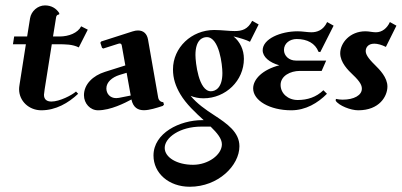

<svg xmlns="http://www.w3.org/2000/svg" viewBox="-20 -411 1515 724"><path d="M77.6 -244.1 54 -93.8C52.5 -85 52 -79.1 52 -74.7C52 -29.8 89.4 4.9 136 4.9C190.2 4.9 237.8 -22.5 274.7 -57.4L266.6 -65.9C251.2 -52 204.6 -28.1 174.1 -28.1C157.7 -28.1 145.8 -34.9 145.8 -53.7C145.8 -56.4 147.5 -67.6 148.4 -74.5L175.3 -244.1H197.8C227.1 -244.1 253.2 -244.1 277.1 -232.2L311 -299.1L286.1 -311.8C273.2 -286.6 239.5 -273.4 204.3 -273.4H179.9L191.7 -346.7C192.6 -352.5 197 -356.4 202.9 -356.4L203.6 -361.3C191.9 -379.9 173.1 -390.6 149.7 -390.6C122.3 -390.6 97.7 -369.1 93.3 -341.8L82.3 -273.4H33.4L28.8 -244.1Z M452.6 -164.3 376 -140.1C330.6 -126 296.6 -93.3 296.6 -52C296.6 -20.5 320.3 4.9 349.6 4.9C397.2 4.9 451.4 -22.9 475.6 -35.9C482.2 -5.4 500 4.6 522.7 4.6C543.7 4.6 569.8 -3.9 594 -11.7L598.4 -16.6L595.5 -25.9C586.4 -25.9 578.4 -32 576.4 -43.5L538.1 -262.2C534.2 -284.2 520.5 -296.1 500.5 -296.1C494.6 -296.1 488.8 -295.4 479.7 -292.5L361.6 -254.6L358.4 -249.8L364.7 -230.5L369.4 -228L426.3 -246.1C428.7 -246.8 430.7 -247.1 431.6 -247.1C435.3 -247.1 438.2 -244.4 439 -240.5ZM457.5 -136.5 472.9 -50.8 428.5 -42C424.8 -41.3 421.4 -41 418 -41C394.8 -41 381.1 -57.9 381.1 -77.6C381.1 -101.3 402.8 -119.6 430.7 -128.4Z M717 -203.6C717 -259.8 742.7 -271 759.8 -271C806.9 -271 818.6 -165.8 818.6 -135.7C818.6 -79.6 792.5 -66.9 775.1 -66.9C728.8 -66.9 717 -176.3 717 -203.6ZM774.2 66.4C798.8 90.3 816.7 111.8 816.7 133.1C816.7 172.4 765.4 210.4 708 210.4C647 210.4 601.1 182.4 601.1 146.7C601.1 107.9 658.4 66.4 739 66.4ZM632.3 -149.4C632.3 -115 642.1 -86.2 659.7 -56.2C681.9 -18.6 716.8 13.4 748 42H742.9C657.7 42 558.8 90.6 558.8 175.5C558.8 241.9 616.2 293.2 695.6 293.2C803.2 293.2 882.8 212.9 882.8 140.6C882.8 87.6 837.4 55.9 786.9 22.9C754.6 2 722.9 -20.3 698.7 -49.6C713.1 -43.7 729.5 -40.3 747.1 -40.3C831.3 -40.3 899.7 -106.9 899.7 -189C899.7 -223.6 885 -253.9 860.4 -273.7C885.7 -267.8 908.9 -260.5 922.6 -253.4L955.3 -318.8L930.9 -332.5C914.8 -300.8 893.3 -293.9 865 -293.9C855 -293.9 843.5 -294.7 831.3 -295.7C818.6 -296.6 802.7 -297.9 787.8 -297.9C701.9 -297.9 632.3 -231.4 632.3 -149.4Z M1033.2 -164.8C970.2 -148.4 934.6 -112.5 934.6 -77.6C934.6 -31.7 997.3 4.9 1078.4 4.9C1132.6 4.9 1178.5 -22.5 1212.9 -57.4L1199.5 -70.8C1172.6 -44.7 1139.4 -33.9 1102.5 -33.9C1065.9 -33.9 1038.1 -58.8 1038.1 -90.8C1038.1 -124.8 1074.7 -143.6 1110.8 -143.6H1192.9L1210 -182.6H1095.5C1070.1 -182.6 1050.8 -200.2 1050.8 -222.7C1050.8 -247.6 1072.8 -263.9 1098.9 -263.9C1138.2 -263.9 1168.9 -247.6 1180.9 -215.8L1187.7 -214.6L1238 -314.2L1213.6 -327.9C1199.2 -296.4 1174.6 -289.3 1154.1 -289.3C1138.7 -289.3 1120.8 -293 1102.5 -293C1038.1 -293 970.5 -264.4 970.5 -221.4C970.5 -196.5 996.1 -175 1033.2 -164.8Z M1246.6 -38.1 1245.8 -31.2C1257.8 -12.7 1302.2 4.9 1330.6 4.9C1411.4 4.9 1440.9 -48.6 1440.9 -84.7C1440.9 -119.1 1411.1 -148.9 1394.5 -165.3C1364.7 -194.3 1359.1 -208 1359.1 -218.8C1359.1 -230.7 1367.2 -246.3 1391.4 -246.3C1404.3 -246.3 1419.9 -241.7 1435.1 -234.1L1474.9 -314.2L1450.2 -327.9C1439.9 -304.9 1421.1 -289.3 1397.7 -289.3C1391.6 -289.3 1385.3 -290 1378.9 -291C1373 -292 1365 -293 1357.9 -293C1299.3 -293 1262.9 -248.8 1262.9 -210C1262.9 -175.5 1293.2 -145.5 1310.1 -129.6C1340.8 -100.8 1344.5 -87.2 1344.5 -76.4C1344.5 -51.8 1314.9 -35.2 1272.2 -35.2C1264.9 -35.2 1254.2 -36.1 1246.6 -38.1Z"/></svg>

Font: RisaltypS01
Style: Medium
Weight: 500
Italic angle: -9°
Designer: gluk
Foundry: gluk
Version: Version 0.24